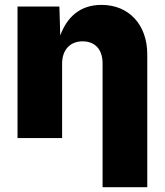

<svg xmlns="http://www.w3.org/2000/svg" viewBox="-20 -573 684 797"><path d="M237.8 -308.6C237.8 -366.7 271.5 -401.4 322.8 -401.4C375 -401.4 405.8 -367.2 405.8 -310.1V204.1H591.3V-347.7C591.3 -468.8 516.6 -552.7 401.4 -552.7C310.1 -552.7 257.8 -500 230 -425.8L226.6 -545.9H52.7V0H237.8Z"/></svg>

Font: Raveo ExtraBold
Style: Regular
Weight: 800
Designer: Jakub Foglar, Rasmus Andersson (Inter)
Foundry: Jakubfoglar.com
Version: Version 1.100;Glyphs 3.2.3 (3260)